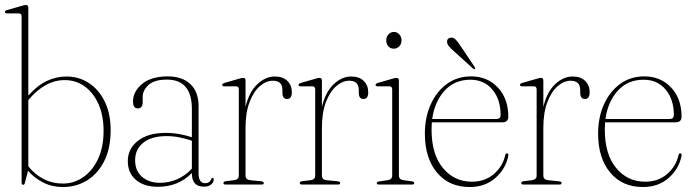

<svg xmlns="http://www.w3.org/2000/svg" viewBox="-23 -743 2790 773"><path d="M91 -712V-358Q126.5 -398.5 164.8 -416.8Q203 -435 244.5 -435Q295 -435 335.2 -408.5Q375.5 -382 399 -333.5Q422.5 -285 422.5 -219Q422.5 -146.5 397 -95.2Q371.5 -44 328 -17Q284.5 10 230 10Q186.5 10 150.8 -8.2Q115 -26.5 90 -55.5L77.5 -8Q76 1 70.5 1Q64 1 64 -8.5V-676.5Q64 -689 52.5 -689H5.5Q-3 -689 -3 -695Q-3 -700 5.5 -702.5L66.5 -720Q76.5 -723 81.5 -723Q91 -723 91 -712ZM237.5 -420.5Q158 -420.5 91 -340V-73.5Q116.5 -41 152.2 -22.5Q188 -4 230.5 -4Q274.5 -4 311.8 -29.5Q349 -55 371.5 -102.5Q394 -150 394 -216Q394 -278 373.5 -324Q353 -370 317.8 -395.2Q282.5 -420.5 237.5 -420.5Z M491.5 -94.5Q491.5 -144 532.2 -176Q573 -208 643.5 -208Q673.5 -208 700.2 -203Q727 -198 749.5 -190.5V-304Q749.5 -422.5 649 -422.5Q598.5 -422.5 575 -401Q551.5 -379.5 551.5 -353.5V-332.5Q551.5 -306.5 532 -306.5Q512.5 -306.5 512.5 -334.5Q512.5 -374.5 549 -405Q585.5 -435.5 652.5 -435.5Q711 -435.5 743.8 -404Q776.5 -372.5 776.5 -316.5V-45.5Q776.5 -5.5 803 -5.5Q821.5 -5.5 827 -21.5Q829 -27 832.5 -27Q837.5 -27 837.5 -20.5Q837.5 -9 827.2 -0.2Q817 8.5 798 8.5Q749.5 8.5 749.5 -44.5V-46.5Q695.5 9 612.5 9Q556.5 9 524 -19Q491.5 -47 491.5 -94.5ZM521 -98Q521 -55 549 -31Q577 -7 621 -7Q657.5 -7 690.5 -21.5Q723.5 -36 749.5 -64V-176.5Q727 -184 701.5 -189.5Q676 -195 647.5 -195Q587 -195 554 -168.5Q521 -142 521 -98Z M965.5 -418.5V-312.5Q980 -373 1013 -404Q1046 -435 1083.5 -435Q1116 -435 1134 -417.2Q1152 -399.5 1152 -371.5Q1152 -344.5 1133 -344.5Q1114 -344.5 1114 -369.5V-380.5Q1114 -418 1075.5 -418Q1048.5 -418 1023.2 -396.2Q998 -374.5 981.8 -332Q965.5 -289.5 965.5 -228V-36.5Q965.5 -19.5 984.5 -17.5L1030 -13Q1039 -12 1039 -5.5Q1039 0 1030.5 0H885Q876.5 0 876.5 -6Q876.5 -12 886 -13.5L919.5 -17.5Q938.5 -20 938.5 -36V-383Q938.5 -395.5 927 -395.5H880Q871.5 -395.5 871.5 -401.5Q871.5 -406 880 -409L941 -426.5Q951 -429.5 956 -429.5Q965.5 -429.5 965.5 -418.5Z M1273 -418.5V-312.5Q1287.5 -373 1320.5 -404Q1353.5 -435 1391 -435Q1423.5 -435 1441.5 -417.2Q1459.5 -399.5 1459.5 -371.5Q1459.5 -344.5 1440.5 -344.5Q1421.5 -344.5 1421.5 -369.5V-380.5Q1421.5 -418 1383 -418Q1356 -418 1330.8 -396.2Q1305.5 -374.5 1289.2 -332Q1273 -289.5 1273 -228V-36.5Q1273 -19.5 1292 -17.5L1337.5 -13Q1346.5 -12 1346.5 -5.5Q1346.5 0 1338 0H1192.5Q1184 0 1184 -6Q1184 -12 1193.5 -13.5L1227 -17.5Q1246 -20 1246 -36V-383Q1246 -395.5 1234.5 -395.5H1187.5Q1179 -395.5 1179 -401.5Q1179 -406 1187.5 -409L1248.5 -426.5Q1258.5 -429.5 1263.5 -429.5Q1273 -429.5 1273 -418.5Z M1562.5 -547Q1549 -547 1540.5 -556.5Q1532 -566 1532 -580.5Q1532 -594.5 1541 -604.5Q1550 -614.5 1562.5 -614.5Q1576 -614.5 1584.8 -604.5Q1593.5 -594.5 1593.5 -580.5Q1593.5 -566 1584.5 -556.5Q1575.5 -547 1562.5 -547ZM1583 -418.5V-36.5Q1583 -20 1602 -17.5L1635.5 -13Q1644.5 -12 1644.5 -5.5Q1644.5 0 1636 0H1502Q1494 0 1494 -5.5Q1494 -11 1502.5 -12.5L1537 -17.5Q1556 -20 1556 -36V-383Q1556 -395.5 1544.5 -395.5H1497.5Q1489 -395.5 1489 -401.5Q1489 -406 1497.5 -409L1558.5 -426.5Q1568.5 -429.5 1573.5 -429.5Q1583 -429.5 1583 -418.5Z M2023.5 -273Q2023.5 -250.5 1998.5 -250.5H1715.5Q1714.5 -236 1714.5 -221Q1714.5 -122 1760 -66.8Q1805.5 -11.5 1877 -11.5Q1929.5 -11.5 1965.2 -42.2Q2001 -73 2011 -118Q2012.5 -125.5 2018 -125.5Q2025 -125.5 2023.5 -116.5Q2014 -64.5 1972.2 -27.2Q1930.5 10 1868 10Q1784.5 10 1736 -48.5Q1687.5 -107 1687.5 -205Q1687.5 -270 1710.8 -322Q1734 -374 1775.8 -404.8Q1817.5 -435.5 1874 -435.5Q1939 -435.5 1981.2 -390.8Q2023.5 -346 2023.5 -273ZM1870.5 -422Q1807 -422 1767 -378Q1727 -334 1717 -264H1976Q1992.5 -264 1992.5 -280Q1992.5 -342.5 1959.5 -382.2Q1926.5 -422 1870.5 -422ZM1830 -559.5 1888 -473.5Q1892 -467.5 1889 -465.5Q1885.5 -462.5 1882 -466.5L1802 -539Q1792 -548 1785 -556Q1778 -564 1777 -572.5Q1775.5 -590 1793 -591.5Q1803 -592.5 1811.2 -584Q1819.5 -575.5 1830 -559.5Z M2164.5 -418.5V-312.5Q2179 -373 2212 -404Q2245 -435 2282.5 -435Q2315 -435 2333 -417.2Q2351 -399.5 2351 -371.5Q2351 -344.5 2332 -344.5Q2313 -344.5 2313 -369.5V-380.5Q2313 -418 2274.5 -418Q2247.5 -418 2222.2 -396.2Q2197 -374.5 2180.8 -332Q2164.5 -289.5 2164.5 -228V-36.5Q2164.5 -19.5 2183.5 -17.5L2229 -13Q2238 -12 2238 -5.5Q2238 0 2229.5 0H2084Q2075.5 0 2075.5 -6Q2075.5 -12 2085 -13.5L2118.5 -17.5Q2137.5 -20 2137.5 -36V-383Q2137.5 -395.5 2126 -395.5H2079Q2070.5 -395.5 2070.5 -401.5Q2070.5 -406 2079 -409L2140 -426.5Q2150 -429.5 2155 -429.5Q2164.5 -429.5 2164.5 -418.5Z M2721 -273Q2721 -250.5 2696 -250.5H2413Q2412 -236 2412 -221Q2412 -122 2457.5 -66.8Q2503 -11.5 2574.5 -11.5Q2627 -11.5 2662.8 -42.2Q2698.5 -73 2708.5 -118Q2710 -125.5 2715.5 -125.5Q2722.5 -125.5 2721 -116.5Q2711.5 -64.5 2669.8 -27.2Q2628 10 2565.5 10Q2482 10 2433.5 -48.5Q2385 -107 2385 -205Q2385 -270 2408.2 -322Q2431.5 -374 2473.2 -404.8Q2515 -435.5 2571.5 -435.5Q2636.5 -435.5 2678.8 -390.8Q2721 -346 2721 -273ZM2568 -422Q2504.5 -422 2464.5 -378Q2424.5 -334 2414.5 -264H2673.5Q2690 -264 2690 -280Q2690 -342.5 2657 -382.2Q2624 -422 2568 -422Z"/></svg>

Font: Fraunces 144pt Soft Thin
Style: Regular
Weight: 100
Version: Version 1.000;[0bf87f6ff]